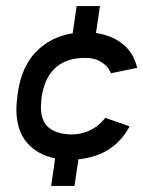

<svg xmlns="http://www.w3.org/2000/svg" viewBox="-20 -599 473 634"><path d="M327 -210 408 -182Q357 -85 239 -73L226 15H149L162 -76Q103 -88 68.5 -128.5Q34 -169 34 -240Q34 -253 38 -287Q50 -378 99 -428Q148 -478 220 -489L233 -579H310L297 -490Q350 -482 385.5 -453.5Q421 -425 433 -375L346 -357Q346 -360 338 -372.5Q330 -385 310.5 -396.5Q291 -408 259 -408Q135 -406 117 -275Q115 -253 115 -246Q115 -200 140 -178.5Q165 -157 213 -155Q248 -155 273.5 -167Q299 -179 313 -193.5Q327 -208 327 -210Z"/></svg>

Font: Neutral Grotesk
Style: Italic
Weight: 400
Italic angle: -8°
Designer: Nawras Khrais
Foundry: Nawras Khrais
Version: Version 1.000